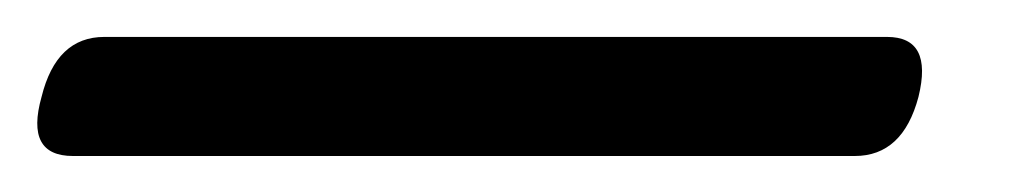

<svg xmlns="http://www.w3.org/2000/svg" viewBox="-63 81 561 104"><path d="M-40.5 133.5Q-32.5 101 -6.5 101H417.5Q442.5 101 434.5 133.5Q426 165.5 400 165.5H-23.5Q-49.5 165.5 -40.5 133.5Z"/></svg>

Font: Fraunces 9pt S000 SemiBold
Style: Italic
Weight: 600
Italic angle: -16°
Version: Version 1.000; ttfautohint (v1.8.3)